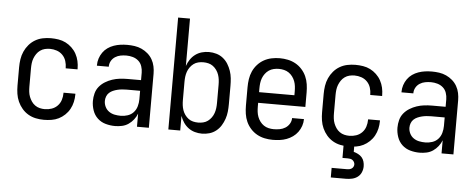

<svg xmlns="http://www.w3.org/2000/svg" viewBox="-58 -886 3115 1256"><g transform="rotate(5 1500.0 -257.5)"><path d="M247 8Q220 8 193.5 2.5Q167 -3 144 -16.5Q121 -30 103.5 -50.5Q86 -71 75 -95.5Q64 -120 60 -146.5Q56 -173 56 -200V-320Q56 -347 60 -373.5Q64 -400 75 -424.5Q86 -449 103.5 -469.5Q121 -490 144 -503.5Q167 -517 193.5 -522.5Q220 -528 247 -528Q272 -528 297 -524Q322 -520 344 -509Q366 -498 384.5 -480.5Q403 -463 415 -441Q427 -419 432.5 -394.5Q438 -370 438 -345V-340H360V-343Q360 -366 353 -388Q346 -410 330 -426.5Q314 -443 292 -450.5Q270 -458 247 -458Q230 -458 213.5 -454Q197 -450 183 -440Q169 -430 159.5 -416Q150 -402 144 -386.5Q138 -371 136 -354Q134 -337 134 -320V-200Q134 -183 136 -166Q138 -149 144 -133.5Q150 -118 159.5 -104Q169 -90 183 -80Q197 -70 213.5 -66Q230 -62 247 -62Q270 -62 292 -69.5Q314 -77 330 -93.5Q346 -110 353 -132Q360 -154 360 -177V-180H438V-175Q438 -150 432.5 -125.5Q427 -101 415 -79Q403 -57 384.5 -39.5Q366 -22 344 -11Q322 0 297 4Q272 8 247 8Z M714 8Q683 8 652.5 -0.5Q622 -9 599.5 -30Q577 -51 566.5 -81.5Q556 -112 556 -143Q556 -168 562.5 -193Q569 -218 585 -237.5Q601 -257 623 -270.5Q645 -284 669 -292Q693 -300 718 -303Q743 -306 769 -306H858V-355Q858 -376 851 -397Q844 -418 828 -432Q812 -446 791 -452Q770 -458 749 -458Q730 -458 711 -454.5Q692 -451 675.5 -440.5Q659 -430 649.5 -413Q640 -396 640 -377V-375H562V-378Q562 -401 569 -422.5Q576 -444 589 -462.5Q602 -481 620.5 -494Q639 -507 660.5 -514.5Q682 -522 704 -525Q726 -528 749 -528Q773 -528 797 -524.5Q821 -521 843 -511Q865 -501 883.5 -485Q902 -469 914 -448Q926 -427 931 -403Q936 -379 936 -355V0H858V-86Q850 -65 835.5 -46.5Q821 -28 802 -15Q783 -2 760 3Q737 8 714 8ZM746 -62Q769 -62 791.5 -69.5Q814 -77 829.5 -94Q845 -111 851.5 -134Q858 -157 858 -180V-236H769Q754 -236 739 -234.5Q724 -233 709.5 -229.5Q695 -226 681 -220Q667 -214 656 -204Q645 -194 639.5 -179.5Q634 -165 634 -150Q634 -130 643 -111.5Q652 -93 668.5 -81.5Q685 -70 705 -66Q725 -62 746 -62Z M1285 8Q1261 8 1238 1.5Q1215 -5 1196 -19Q1177 -33 1163.5 -53Q1150 -73 1142 -96V0H1064V-735H1142V-424Q1150 -447 1163.5 -467Q1177 -487 1196 -501Q1215 -515 1238 -521.5Q1261 -528 1285 -528Q1310 -528 1334 -521Q1358 -514 1377.5 -498.5Q1397 -483 1410 -462Q1423 -441 1431 -417.5Q1439 -394 1441.5 -369.5Q1444 -345 1444 -320V-200Q1444 -175 1441.5 -150.5Q1439 -126 1431 -102.5Q1423 -79 1410 -58Q1397 -37 1377.5 -21.5Q1358 -6 1334 1Q1310 8 1285 8ZM1254 -62Q1271 -62 1287.5 -66Q1304 -70 1317.5 -80Q1331 -90 1341 -104Q1351 -118 1356.5 -134Q1362 -150 1364 -166.5Q1366 -183 1366 -200V-320Q1366 -337 1364 -353.5Q1362 -370 1356.5 -386Q1351 -402 1341 -416Q1331 -430 1317.5 -440Q1304 -450 1287.5 -454Q1271 -458 1254 -458Q1237 -458 1220.5 -454Q1204 -450 1190.5 -440Q1177 -430 1167 -416Q1157 -402 1151.5 -386Q1146 -370 1144 -353.5Q1142 -337 1142 -320V-200Q1142 -183 1144 -166.5Q1146 -150 1151.5 -134Q1157 -118 1167 -104Q1177 -90 1190.5 -80Q1204 -70 1220.5 -66Q1237 -62 1254 -62Z M1750 8Q1723 8 1696.5 2.5Q1670 -3 1646.5 -16Q1623 -29 1604.5 -49.5Q1586 -70 1575 -94.5Q1564 -119 1560 -146Q1556 -173 1556 -200V-320Q1556 -347 1560 -374Q1564 -401 1575 -425.5Q1586 -450 1604.5 -470.5Q1623 -491 1646.5 -504Q1670 -517 1696.5 -522.5Q1723 -528 1750 -528Q1777 -528 1803.5 -522.5Q1830 -517 1853.5 -504Q1877 -491 1895.5 -470.5Q1914 -450 1925 -425.5Q1936 -401 1940 -374Q1944 -347 1944 -320V-225H1634V-200Q1634 -183 1636 -166Q1638 -149 1644 -133Q1650 -117 1660.5 -103Q1671 -89 1685 -79.5Q1699 -70 1716 -66Q1733 -62 1750 -62Q1770 -62 1789.5 -65.5Q1809 -69 1826 -79.5Q1843 -90 1853.5 -107.5Q1864 -125 1864 -145H1942Q1942 -122 1934.5 -100Q1927 -78 1913.5 -59.5Q1900 -41 1881 -27.5Q1862 -14 1840.5 -6Q1819 2 1796 5Q1773 8 1750 8ZM1866 -295V-320Q1866 -337 1864 -354Q1862 -371 1856 -387Q1850 -403 1839.5 -417Q1829 -431 1815 -440.5Q1801 -450 1784 -454Q1767 -458 1750 -458Q1733 -458 1716 -454Q1699 -450 1685 -440.5Q1671 -431 1660.5 -417Q1650 -403 1644 -387Q1638 -371 1636 -354Q1634 -337 1634 -320V-295Z M2247 8Q2220 8 2193.5 2.5Q2167 -3 2144 -16.5Q2121 -30 2103.5 -50.5Q2086 -71 2075 -95.5Q2064 -120 2060 -146.5Q2056 -173 2056 -200V-320Q2056 -347 2060 -373.5Q2064 -400 2075 -424.5Q2086 -449 2103.5 -469.5Q2121 -490 2144 -503.5Q2167 -517 2193.5 -522.5Q2220 -528 2247 -528Q2272 -528 2297 -524Q2322 -520 2344 -509Q2366 -498 2384.5 -480.5Q2403 -463 2415 -441Q2427 -419 2432.5 -394.5Q2438 -370 2438 -345V-340H2360V-343Q2360 -366 2353 -388Q2346 -410 2330 -426.5Q2314 -443 2292 -450.5Q2270 -458 2247 -458Q2230 -458 2213.5 -454Q2197 -450 2183 -440Q2169 -430 2159.5 -416Q2150 -402 2144 -386.5Q2138 -371 2136 -354Q2134 -337 2134 -320V-200Q2134 -183 2136 -166Q2138 -149 2144 -133.5Q2150 -118 2159.5 -104Q2169 -90 2183 -80Q2197 -70 2213.5 -66Q2230 -62 2247 -62Q2270 -62 2292 -69.5Q2314 -77 2330 -93.5Q2346 -110 2353 -132Q2360 -154 2360 -177V-180H2438V-175Q2438 -150 2432.5 -125.5Q2427 -101 2415 -79Q2403 -57 2384.5 -39.5Q2366 -22 2344 -11Q2322 0 2297 4Q2272 8 2247 8ZM2150 220V157H2250Q2258 157 2266 155.5Q2274 154 2281 149.5Q2288 145 2292 137.5Q2296 130 2296 122Q2296 114 2292 106.5Q2288 99 2281.5 94Q2275 89 2266.5 87.5Q2258 86 2250 86H2215V-62H2285V40Q2300 44 2314.5 51.5Q2329 59 2339 70.5Q2349 82 2353.5 97.5Q2358 113 2358 129Q2358 149 2350 168Q2342 187 2326 199Q2310 211 2290 215.5Q2270 220 2250 220Z M2714 8Q2683 8 2652.5 -0.5Q2622 -9 2599.5 -30Q2577 -51 2566.5 -81.5Q2556 -112 2556 -143Q2556 -168 2562.5 -193Q2569 -218 2585 -237.5Q2601 -257 2623 -270.5Q2645 -284 2669 -292Q2693 -300 2718 -303Q2743 -306 2769 -306H2858V-355Q2858 -376 2851 -397Q2844 -418 2828 -432Q2812 -446 2791 -452Q2770 -458 2749 -458Q2730 -458 2711 -454.5Q2692 -451 2675.5 -440.5Q2659 -430 2649.5 -413Q2640 -396 2640 -377V-375H2562V-378Q2562 -401 2569 -422.5Q2576 -444 2589 -462.5Q2602 -481 2620.5 -494Q2639 -507 2660.5 -514.5Q2682 -522 2704 -525Q2726 -528 2749 -528Q2773 -528 2797 -524.5Q2821 -521 2843 -511Q2865 -501 2883.5 -485Q2902 -469 2914 -448Q2926 -427 2931 -403Q2936 -379 2936 -355V0H2858V-86Q2850 -65 2835.5 -46.5Q2821 -28 2802 -15Q2783 -2 2760 3Q2737 8 2714 8ZM2746 -62Q2769 -62 2791.5 -69.5Q2814 -77 2829.5 -94Q2845 -111 2851.5 -134Q2858 -157 2858 -180V-236H2769Q2754 -236 2739 -234.5Q2724 -233 2709.5 -229.5Q2695 -226 2681 -220Q2667 -214 2656 -204Q2645 -194 2639.5 -179.5Q2634 -165 2634 -150Q2634 -130 2643 -111.5Q2652 -93 2668.5 -81.5Q2685 -70 2705 -66Q2725 -62 2746 -62Z"/></g></svg>

Font: Huly
Style: Regular
Weight: 400
Designer: Belleve Invis
Foundry: Belleve Invis
Version: Version 33.2.5; ttfautohint (v1.8.4)